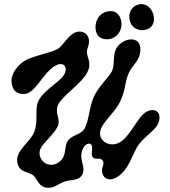

<svg xmlns="http://www.w3.org/2000/svg" viewBox="-20 -827 813 919"><path d="M359 -676C385 -677 405 -658 406 -632C407 -605 395 -597 396 -576C397 -555 410 -540 407 -509C400 -437 260 -366 253 -310C249 -276 265 -261 260 -234C254 -199 190 -146 176 -120C148 -69 211 -9 266 -54C302 -83 285 -128 306 -155C328 -183 370 -182 386 -214C410 -261 405 -322 437 -379C464 -427 496 -451 514 -483C532 -515 517 -565 539 -599C573 -650 655 -657 652 -588C650 -535 616 -519 598 -481C575 -433 585 -404 555 -341C529 -285 463 -238 459 -194C455 -150 505 -121 550 -144C595 -166 630 -246 665 -280C700 -314 756 -306 741 -247C730 -202 664 -173 635 -121C609 -74 598 -32 565 1C526 40 482 43 470 2C462 -26 483 -40 472 -58C461 -77 432 -58 422 -77C413 -94 432 -132 410 -139C393 -144 369 -118 369 -81C369 -46 388 -24 375 6C361 39 320 32 293 41C253 54 241 76 202 71C165 66 159 31 141 14C120 -6 76 2 64 -44C50 -98 108 -135 135 -178C164 -224 150 -284 157 -323C169 -388 265 -429 288 -472C307 -507 283 -535 244 -512C182 -476 150 -377 93 -377C45 -377 35 -414 35 -444C35 -471 63 -522 114 -544C165 -566 224 -575 255 -592C284 -608 312 -674 359 -676ZM472 -642C512 -630 546 -654 557 -685C570 -720 555 -768 518 -773C480 -778 450 -755 440 -720C432 -688 440 -650 472 -642ZM608 -711C625 -681 668 -675 695 -692C722 -709 722 -747 707 -775C691 -805 657 -817 627 -799C596 -780 592 -741 608 -711Z"/></svg>

Font: PicNic
Style: Regular
Weight: 400
Designer: Mariel Nils
Foundry: Velvetyne Type Foundry
Version: Version 2.000;Glyphs 3.2.3 (3260)